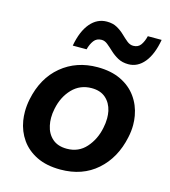

<svg xmlns="http://www.w3.org/2000/svg" viewBox="-111 -824 820 926"><g transform="rotate(15 299.0 -361.0)"><path d="M275.5 12.5Q206 12.5 157 -11.5Q108 -35.5 79.2 -76.5Q50.5 -117.5 42 -169Q38.5 -191 38.5 -213.5Q38.5 -244 45 -276Q68 -387.5 142.5 -449.2Q217 -511 322.5 -511Q390 -511 439 -487.5Q488 -464 517.2 -423.2Q546.5 -382.5 555.5 -331Q559.5 -308.5 559.5 -285.5Q559.5 -255 552.5 -223Q530 -115.5 457.5 -51.5Q385 12.5 275.5 12.5ZM279.5 -92.5Q338 -92.5 375.2 -134.2Q412.5 -176 424.5 -235.5Q430 -261 430 -284.5Q430 -303 426.5 -320.5Q418 -359 391.5 -382.5Q365 -406 321 -406Q263 -406 224.2 -365.5Q185.5 -325 173 -263Q168 -239.5 168 -217.5Q168 -197.5 172 -179.5Q180 -140.5 207 -116.5Q234 -92.5 279.5 -92.5ZM460.5 -563Q430.5 -563 408.2 -575.2Q386 -587.5 369 -603.5Q352 -619.5 337.2 -631.5Q322.5 -643.5 307 -643.5Q282 -643.5 268.5 -625.5Q255 -607.5 248 -580.5H179Q192.5 -655 226.5 -695Q260.5 -735 309 -735Q339 -735 360.2 -723Q381.5 -711 398 -695Q414.5 -679 429.2 -667Q444 -655 460.5 -655Q485 -655 497.8 -673Q510.5 -691 517 -718H586Q573 -643.5 540 -603.2Q507 -563 460.5 -563Z"/></g></svg>

Font: Heraclito SemiBold
Style: Italic
Weight: 600
Italic angle: -12°
Designer: Kostas Bartsokas (font) & Cristiano Sobral (main changes)
Foundry: Kostas Bartsokas (font) & Cristiano Sobral (main changes)
Version: Version 1.00;July 8, 2020;FontCreator 13.0.0.2655 64-bit